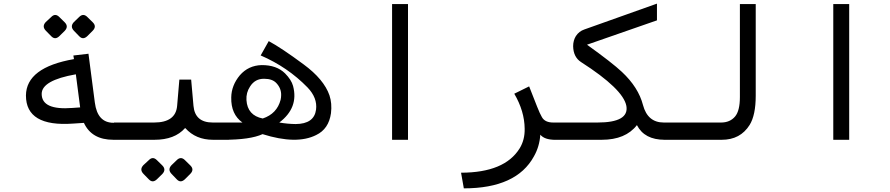

<svg xmlns="http://www.w3.org/2000/svg" viewBox="-20 -763 4856 1048"><path d="M417.5 -176.8 394 -357.4Q207.5 -324.7 207.5 -250.5Q207.5 -160.6 375.5 -173.8ZM598.6 0Q480.5 0 438 -92.3L378.9 -88.4Q121.6 -69.8 121.6 -241.7Q123 -395 383.8 -440.4L380.4 -460L462.9 -469.7L497.6 -203.6Q511.7 -92.8 599.6 -92.8H623V0ZM457.4 -669.6 486.1 -641.4Q509.6 -618.4 485.1 -594.3L456.9 -566.1Q433.4 -543.7 413 -564.6L384.2 -594.3Q360.7 -618.4 383.2 -642.4L411.4 -669.6Q434.4 -693.1 457.4 -669.6ZM304.3 -669.6 333 -641.4Q356 -618.4 333 -594.3L304.3 -566.1Q281.3 -543.7 260.4 -564.6L231.2 -594.3Q207.1 -618.4 229.6 -642.4L258.9 -669.6Q281.3 -693.1 304.3 -669.6Z M989.7 -63.5Q933.6 0 823.2 0H601.6V-94.2H820.8Q939 -94.2 946.8 -185.1L959 -328.6H1023.4L1036.1 -185.1Q1044.4 -94.2 1141.1 -94.2H1229V0H1142.6Q1048.8 0 991.7 -63.5H990.7ZM990.1 111.7 1018.8 139.9Q1042.3 162.9 1017.8 186.9L989.6 215.1Q966.1 237.6 945.7 216.7L917 186.9Q893.5 162.9 915.9 138.8L944.1 111.7Q967.1 88.2 990.1 111.7ZM837 111.7 865.8 139.9Q888.7 162.9 865.8 186.9L837 215.1Q814 237.6 793.1 216.7L763.9 186.9Q739.9 162.9 762.3 138.8L791.6 111.7Q814 88.2 837 111.7Z M1414.1 -116.2Q1491.7 -142.1 1511.7 -218.3Q1514.6 -231.4 1514.6 -243.7Q1515.6 -280.3 1488.8 -309.1Q1466.8 -333 1422.4 -333Q1372.1 -334 1344.7 -290.5Q1322.8 -257.3 1325.2 -216.8Q1330.6 -132.8 1414.1 -116.2ZM1579.6 -293.9Q1611.3 -174.8 1504.4 -94.2Q1550.3 -86.4 1593.3 -85.9Q1694.8 -86.4 1705.1 -164.6Q1713.4 -228.5 1658.7 -285.6Q1550.8 -396.5 1402.8 -460.4L1446.8 -538.6Q1515.1 -502 1637.2 -411.6Q1748 -330.1 1778.3 -242.7Q1793 -198.7 1786.6 -145Q1774.4 -58.6 1705.6 -25.9Q1599.1 27.8 1413.1 -30.8Q1345.7 0 1200.7 0H1194.8V-94.2H1303.2Q1240.2 -139.2 1242.2 -231Q1243.2 -296.9 1289.1 -352.1Q1335.9 -405.8 1408.2 -407.7Q1489.7 -408.2 1536.1 -362.3Q1570.3 -327.6 1579.6 -293.9Z M2120.1 -740.7H2207V0H2120.1Z M2911.6 -181.2Q2927.2 -141.6 2937.5 -124.5Q2953.6 -94.2 2999.5 -94.2H3029.3V0H3009.3Q2952.6 0 2929.2 -27.8Q2924.8 37.1 2894.5 90.3Q2799.3 265.1 2511.7 265.1L2496.6 179.7Q2734.4 179.2 2816.4 46.9Q2845.2 0 2843.8 -61Q2842.8 -156.2 2787.1 -251.5L2868.2 -291.5Z M3456.5 -80.1Q3394.5 0 3264.6 0H3001V-94.2H3241.2Q3415 -94.2 3398.9 -185.1Q3381.3 -276.9 3151.4 -424.3Q3109.4 -451.7 3108.4 -510.7Q3108.4 -542 3123.5 -566.4Q3140.6 -592.3 3169.4 -602.1L3565.9 -743.2V-651.9L3184.1 -519Q3322.8 -419.4 3374.5 -370.6Q3464.8 -286.1 3489.7 -189.5Q3515.1 -94.2 3603 -94.2H3622.1V0H3607.9Q3497.6 0 3456.5 -80.1Z M4105 -240.7Q4105 -134.8 4071.8 -81.1Q4021 0 3919.9 0H3603V-94.2H3916Q3964.4 -94.2 3992.2 -127Q4018.6 -158.2 4018.6 -233.4V-740.7H4105Z M4528.3 -740.7H4615.2V0H4528.3Z"/></svg>

Font: Vazir Code Hack
Style: Code-Hack
Weight: 400
Foundry: DejaVu fonts team - Redesigned by Saber Rastikerdar
Version: Version 1.1.2